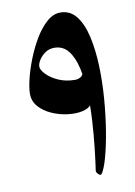

<svg xmlns="http://www.w3.org/2000/svg" viewBox="-81 -748 567 807"><g transform="rotate(-10 202.5 -344.5)"><path d="M233.4 -695.3Q275.4 -695.3 301.5 -661.6Q327.6 -627.9 340.3 -571.5Q353 -515.1 355.5 -446.3Q357.9 -377.4 352.3 -305.9Q346.7 -234.4 336.2 -170.7Q325.7 -106.9 312.7 -60.8Q299.8 -14.6 287.1 2.9Q282.2 9.8 273.2 1Q264.2 -7.8 265.1 -14.6Q271 -54.2 277.1 -108.9Q283.2 -163.6 286.9 -224.4Q290.5 -285.2 288.3 -343.5Q286.1 -401.9 275.4 -449.5Q264.6 -497.1 242.2 -525.4Q219.7 -553.7 182.6 -553.7Q160.6 -553.7 143.8 -542Q127 -530.3 117.2 -514.6Q107.4 -499 107.4 -486.8Q107.4 -472.7 125.7 -453.4Q144 -434.1 175.5 -419.9Q207 -405.8 246.6 -405.8Q257.8 -405.8 268.6 -411.4Q279.3 -417 281.2 -428.2Q282.2 -435.5 285.6 -426.5Q289.1 -417.5 292.5 -398.9Q295.9 -380.4 298.1 -358.9Q300.3 -337.4 299.1 -318.8Q297.9 -300.3 291.5 -292Q279.8 -275.9 251.7 -270.3Q223.6 -264.6 189.2 -269Q154.8 -273.4 122.8 -287.6Q90.8 -301.8 69.8 -325.2Q48.8 -348.6 48.8 -381.3Q48.8 -404.8 58.1 -443.4Q67.4 -481.9 84.5 -525.4Q101.6 -568.8 124.5 -607.4Q147.5 -646 175.3 -670.7Q203.1 -695.3 233.4 -695.3Z"/></g></svg>

Font: Awami Nastaliq
Style: Regular
Weight: 400
Designer: Peter Martin, SIL International
Foundry: SIL International
Version: Version 3.100